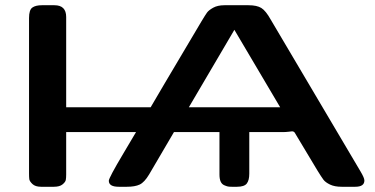

<svg xmlns="http://www.w3.org/2000/svg" viewBox="-20 -714 1433 734"><path d="M91 -51V-645Q91 -676 103.5 -685Q116 -694 140 -694H188Q233 -694 233 -649V-304H556Q559 -310 610 -396L750 -632Q765 -657 771.5 -666Q778 -675 795 -684.5Q812 -694 838 -694H930Q962 -694 979 -683.5Q996 -673 1015 -639L1358 -59Q1373 -34 1373 -24Q1373 0 1338 0H1286Q1259 0 1241.5 -8.5Q1224 -17 1216.5 -27Q1209 -37 1193 -63Q1108 -205 1106 -208Q1102 -212 1097 -212Q1096 -212 1084.5 -210.5Q1073 -209 1060 -209H933V-50Q933 -25 923.5 -12.5Q914 0 886 0H866Q857 0 851.5 -1Q846 -2 837 -6Q828 -10 823.5 -20Q819 -30 819 -47V-209H645L550 -47Q532 -17 514 -8.5Q496 0 465 0H434Q396 0 396 -23Q396 -34 452 -128Q481 -176 500 -209H233V-47Q233 -34 231.5 -26Q230 -18 219 -9Q208 0 186 0H137Q115 0 104 -10.5Q93 -21 92 -29Q91 -37 91 -51ZM702 -304H1051L876 -600Z"/></svg>

Font: CMU Sans Serif
Style: Bold
Weight: 700
Version: Version 0.7.0